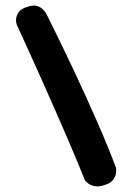

<svg xmlns="http://www.w3.org/2000/svg" viewBox="-20 -679 479 696"><path d="M361 -9Q336 0 319.5 -5Q303 -10 295.5 -17.5Q288 -25 288 -25Q261 -93 223 -181Q185 -269 139 -372.5Q93 -476 41 -589Q41 -589 39 -596.5Q37 -604 39 -615Q41 -626 49.5 -637Q58 -648 79 -654Q98 -661 111 -658Q124 -655 132 -648Q140 -641 144 -635Q148 -629 148 -629Q199 -527 247 -425Q295 -323 334.5 -232.5Q374 -142 400 -72Q400 -72 401 -64.5Q402 -57 399.5 -46.5Q397 -36 388.5 -25.5Q380 -15 361 -9Z"/></svg>

Font: Sour Gummy Black SemiBold
Style: Regular
Weight: 600
Version: Version 1.000